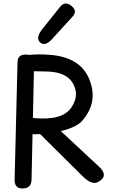

<svg xmlns="http://www.w3.org/2000/svg" viewBox="-20 -1050 668 1097"><path d="M387.7 -1016.6Q424.3 -987.8 394.5 -955.1L278.8 -828.1Q236.3 -781.2 208.5 -808.6Q182.1 -834.5 222.2 -884.3L323.7 -1011.2Q351.6 -1045.9 387.7 -1016.6ZM539.6 -9.8Q504.4 9.3 450.2 -44.9L209 -284.2Q201.2 -283.7 192.9 -283.2Q178.2 -282.2 166 -283.7L160.2 -22.9Q159.2 27.8 106.4 26.9Q62.5 25.9 63.5 -23.9L80.1 -695.3Q81.1 -738.3 125.5 -738.3Q136.7 -738.3 145.5 -736.3Q202.6 -741.7 264.2 -736.8Q440.4 -723.6 491.2 -594.7Q543 -463.9 447.3 -357.4Q415.5 -322.3 327.6 -300.8L546.9 -96.7Q603.5 -43.9 539.6 -9.8ZM173.8 -643.1 168 -376Q334.5 -358.4 387.2 -435.1Q436.5 -506.8 395.5 -575.7Q356.9 -640.6 242.2 -641.6Q208 -642.6 173.8 -643.1Z"/></svg>

Font: Comic Relief LRS
Style: Regular
Weight: 400
Designer: Jeff Davis
Foundry: Loudifier
Version: Version 1.0